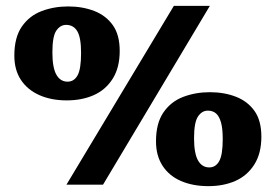

<svg xmlns="http://www.w3.org/2000/svg" viewBox="-20 -617 943 656"><path d="M207 14 574 -597H697L332 14ZM208 -274Q155 -274 114.5 -292Q74 -310 51.5 -344Q29 -378 29 -427Q29 -489 54.5 -526Q80 -563 122 -579Q164 -595 213 -595Q262 -595 302 -579.5Q342 -564 365.5 -531Q389 -498 389 -443Q389 -386 365 -348Q341 -310 300.5 -292Q260 -274 208 -274ZM211 -338Q233 -338 245 -359.5Q257 -381 257 -436Q257 -489 244 -510.5Q231 -532 206 -532Q186 -532 172.5 -512.5Q159 -493 159 -438Q159 -386 172.5 -362Q186 -338 211 -338ZM692 19Q639 19 598.5 1.5Q558 -16 535.5 -50.5Q513 -85 513 -134Q513 -196 538.5 -233Q564 -270 606 -286Q648 -302 697 -302Q746 -302 786 -286.5Q826 -271 849.5 -238Q873 -205 873 -150Q873 -93 849 -55Q825 -17 784.5 1Q744 19 692 19ZM695 -45Q717 -45 729 -66.5Q741 -88 741 -142Q741 -178 735 -199Q729 -220 718 -229.5Q707 -239 690 -239Q670 -239 656.5 -219Q643 -199 643 -145Q643 -93 656.5 -69Q670 -45 695 -45Z"/></svg>

Font: Literata 18pt
Style: Bold
Weight: 700
Designer: Latin by Veronika Burian and Jose Scaglione. Greek by Irene Vlachou. Cyrillic by Vera Evstafieva.
Foundry: TypeTogether
Version: Version 3.103;gftools[0.9.29]